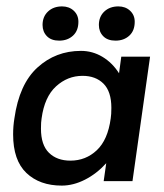

<svg xmlns="http://www.w3.org/2000/svg" viewBox="-20 -566 512 600"><path d="M449 -389 394 0H304L312 -56Q282 -23 245.5 -4.5Q209 14 173 14Q104 14 62.5 -25.5Q21 -65 21 -146Q21 -172 25 -196Q40 -303 97 -355Q154 -407 233 -407Q269 -407 300 -388.5Q331 -370 352 -337L359 -389ZM326 -196Q328 -208 328 -229Q328 -280 303.5 -304.5Q279 -329 238 -329Q191 -329 155 -296Q119 -263 110 -196Q108 -185 108 -164Q108 -113 133 -88.5Q158 -64 200 -64Q248 -64 282.5 -96.5Q317 -129 326 -196ZM113 -488Q113 -514 130 -530Q147 -546 174 -546Q196 -546 210.5 -532.5Q225 -519 225 -498Q225 -470 208 -454.5Q191 -439 165 -439Q140 -439 126.5 -453Q113 -467 113 -488ZM289 -488Q289 -514 306 -530Q323 -546 350 -546Q372 -546 386.5 -532.5Q401 -519 401 -498Q401 -470 384 -454.5Q367 -439 341 -439Q316 -439 302.5 -453Q289 -467 289 -488Z"/></svg>

Font: Neutral Grotesk
Style: Italic
Weight: 400
Italic angle: -8°
Designer: Nawras Khrais
Foundry: Nawras Khrais
Version: Version 1.000